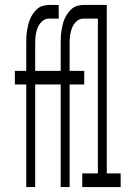

<svg xmlns="http://www.w3.org/2000/svg" viewBox="-20 -755 540 775"><path d="M86 0V-414H40V-469H86V-580Q86 -593 86.5 -605.5Q87 -618 89 -630.5Q91 -643 94 -655.5Q97 -668 102 -679.5Q107 -691 114.5 -701.5Q122 -712 131.5 -720Q141 -728 153.5 -731.5Q166 -735 178 -735H217V-680H178Q162 -680 150 -669Q138 -658 132 -643Q126 -628 124 -612Q122 -596 122 -580V-469H217V-414H122V0ZM225 0V-414H179V-469H225V-580Q225 -593 225.5 -605.5Q226 -618 228 -630.5Q230 -643 233 -655.5Q236 -668 241 -679.5Q246 -691 253.5 -701.5Q261 -712 270.5 -720Q280 -728 292.5 -731.5Q305 -735 317 -735H356V-680H317Q301 -680 289 -669Q277 -658 271 -643Q265 -628 263 -612Q261 -596 261 -580V-469H320V-414H261V0ZM312 0V-55H375V-680H318V-735H411V-55H467V0Z"/></svg>

Font: Iosevka Custom Light
Style: Regular
Weight: 300
Monospace: yes
Designer: Belleve Invis
Foundry: Belleve Invis
Version: Version 27.3.5